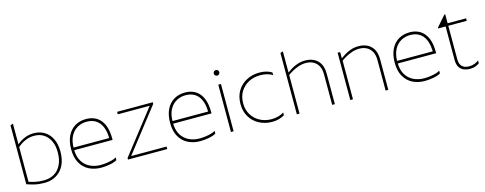

<svg xmlns="http://www.w3.org/2000/svg" viewBox="-28 -1383 5255 2079"><g transform="rotate(-15 2600.0 -344.0)"><path d="M119 -698 89 -688V-27Q129 -13 176.5 -1.5Q224 10 284 10Q340 10 386 -8.5Q432 -27 466.5 -63.5Q501 -100 519.5 -153Q538 -206 538 -275Q538 -356 509.5 -415.5Q481 -475 429 -507.5Q377 -540 307 -540Q260 -540 220 -525.5Q180 -511 151.5 -491.5Q123 -472 109 -457V-426Q125 -443 153.5 -463Q182 -483 221 -497.5Q260 -512 307 -512Q369 -512 414 -482Q459 -452 483.5 -399Q508 -346 508 -275Q508 -192 480 -134.5Q452 -77 402 -47.5Q352 -18 284 -18Q227 -18 182 -29Q137 -40 99 -53L119 -27Z M686 -270V-259Q686 -177 718.5 -124Q751 -71 804.5 -45.5Q858 -20 921 -20Q953 -20 987.5 -24.5Q1022 -29 1052 -37.5Q1082 -46 1099 -58V-27Q1068 -8 1017 1Q966 10 921 10Q846 10 786 -20Q726 -50 691 -111.5Q656 -173 656 -265Q656 -355 687 -417Q718 -479 772 -510.5Q826 -542 894 -542Q1000 -542 1058 -471Q1116 -400 1116 -265V-249H673V-278H1086Q1083 -393 1033.5 -452.5Q984 -512 894 -512Q837 -512 789.5 -485Q742 -458 714 -404Q686 -350 686 -270Z M1662 0H1222V-18L1600 -502H1242V-530H1642V-512L1265 -28H1662Z M1795 -270V-259Q1795 -177 1827.5 -124Q1860 -71 1913.5 -45.5Q1967 -20 2030 -20Q2062 -20 2096.5 -24.5Q2131 -29 2161 -37.5Q2191 -46 2208 -58V-27Q2177 -8 2126 1Q2075 10 2030 10Q1955 10 1895 -20Q1835 -50 1800 -111.5Q1765 -173 1765 -265Q1765 -355 1796 -417Q1827 -479 1881 -510.5Q1935 -542 2003 -542Q2109 -542 2167 -471Q2225 -400 2225 -265V-249H1782V-278H2195Q2192 -393 2142.5 -452.5Q2093 -512 2003 -512Q1946 -512 1898.5 -485Q1851 -458 1823 -404Q1795 -350 1795 -270Z M2376 -530H2406V0H2376ZM2391 -628Q2378 -628 2369 -637Q2360 -646 2360 -659Q2360 -672 2369 -681Q2378 -690 2391 -690Q2404 -690 2413 -681Q2422 -672 2422 -659Q2422 -646 2413 -637Q2404 -628 2391 -628Z M2977 -506V-475Q2956 -492 2919 -502Q2882 -512 2839 -512Q2767 -512 2709.5 -481.5Q2652 -451 2618 -396Q2584 -341 2584 -265Q2584 -191 2618 -136Q2652 -81 2709.5 -50.5Q2767 -20 2839 -20Q2882 -20 2918.5 -31Q2955 -42 2977 -58V-27Q2952 -11 2916 -0.5Q2880 10 2839 10Q2759 10 2694 -24Q2629 -58 2591.5 -120Q2554 -182 2554 -265Q2554 -350 2591.5 -412Q2629 -474 2694 -508Q2759 -542 2839 -542Q2880 -542 2916 -532.5Q2952 -523 2977 -506Z M3115 -688 3145 -698V0H3115ZM3352 -512Q3309 -512 3268.5 -498Q3228 -484 3195 -465Q3162 -446 3141 -430L3138 -456Q3162 -474 3193.5 -493.5Q3225 -513 3264.5 -526.5Q3304 -540 3352 -540Q3404 -540 3446.5 -520Q3489 -500 3515 -456Q3541 -412 3541 -340V0H3511V-340Q3511 -401 3489.5 -438.5Q3468 -476 3432 -494Q3396 -512 3352 -512Z M3714 -530H3742V-458L3744 -444V0H3714ZM3951 -512Q3908 -512 3867.5 -498Q3827 -484 3794 -465Q3761 -446 3740 -430L3737 -456Q3761 -474 3792.5 -493.5Q3824 -513 3863.5 -526.5Q3903 -540 3951 -540Q4003 -540 4045.5 -520Q4088 -500 4114 -456Q4140 -412 4140 -340V0H4110V-340Q4110 -401 4088.5 -438.5Q4067 -476 4031 -494Q3995 -512 3951 -512Z M4313 -270V-259Q4313 -177 4345.5 -124Q4378 -71 4431.5 -45.5Q4485 -20 4548 -20Q4580 -20 4614.5 -24.5Q4649 -29 4679 -37.5Q4709 -46 4726 -58V-27Q4695 -8 4644 1Q4593 10 4548 10Q4473 10 4413 -20Q4353 -50 4318 -111.5Q4283 -173 4283 -265Q4283 -355 4314 -417Q4345 -479 4399 -510.5Q4453 -542 4521 -542Q4627 -542 4685 -471Q4743 -400 4743 -265V-249H4300V-278H4713Q4710 -393 4660.5 -452.5Q4611 -512 4521 -512Q4464 -512 4416.5 -485Q4369 -458 4341 -404Q4313 -350 4313 -270Z M5161 -24Q5146 -12 5118.5 -1Q5091 10 5052 10Q5020 10 4989 -1.5Q4958 -13 4937.5 -43Q4917 -73 4917 -130V-502H4834V-512L4937 -630H4947V-530H5154V-502H4947V-128Q4947 -72 4974.5 -45.5Q5002 -19 5053 -19Q5087 -19 5114.5 -30Q5142 -41 5161 -56Z"/></g></svg>

Font: Roundo Variable
Style: Regular
Weight: 200
Designer: Shiva Nallaperumal
Foundry: Indian Type Foundry
Version: Version 2.000